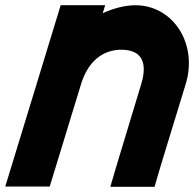

<svg xmlns="http://www.w3.org/2000/svg" viewBox="-25 -648 742 734"><path d="M367.7 -597.5C409.6 -616.6 452.2 -627.7 492 -628C639 -628 732.1 -478 684.7 -326L591.1 -20L565.8 66H396.8L421.8 -19L514.7 -326C541.3 -413 513.7 -457 440 -458C367 -458 311.3 -413 284.7 -326L258.7 -241L191.1 -20L165.1 65H-4.9L21.1 -20L88.7 -241L114.7 -326L181 -543L207 -628H377Z"/></svg>

Font: Nordica Plus
Style: NordicaClassicBkObl
Weight: 900
Version: Version 1.01